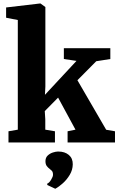

<svg xmlns="http://www.w3.org/2000/svg" viewBox="-20 -840 698 1132"><path d="M30 0V-66L85 -75.5V-722L16 -735.5V-796L216 -819.5H218.5L247.5 -798.5V-330L245 -281L431 -481L356.5 -492V-556H630.5V-492L547.5 -479L436.5 -367L606 -75L658 -66V0H378.5V-66L425 -75.5L322.5 -264.5L244 -185L247 -136V-75.5L304 -66V0ZM409 129Q408.5 161.5 391.5 190.2Q374.5 219 350.8 240.2Q327 261.5 307 272.5H305L259.5 251L257.5 243.5Q270 238.5 281.2 220Q292.5 201.5 292.5 190.5Q292.5 174.5 285.8 167.2Q279 160 272 155Q264 149.5 256 139.2Q248 129 248 110.5Q248 89.5 261.2 77Q274.5 64.5 292 59Q309.5 53.5 321 53.5H324.5Q362 53.5 385.8 73.5Q409.5 93.5 409 129Z"/></svg>

Font: Merriweather Light 18pt Black
Style: Regular
Weight: 900
Version: Version 2.100